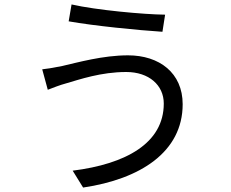

<svg xmlns="http://www.w3.org/2000/svg" viewBox="-20 -801 1040 864"><path d="M717 -335C717 -157 547 -63 307 -33L354 43C611 5 802 -117 802 -332C802 -473 697 -552 556 -552C443 -552 330 -520 260 -504C231 -498 197 -492 170 -489L195 -397C219 -406 248 -418 278 -426C337 -443 434 -477 548 -477C650 -477 717 -418 717 -335ZM302 -781 289 -705C401 -685 601 -665 711 -658L723 -735C626 -736 411 -756 302 -781Z"/></svg>

Font: Noto Sans Mono CJK SC Regular
Style: Regular
Weight: 400
Designer: Ryoko NISHIZUKA (kana & ideographs); Paul D. Hunt (Latin, Greek & Cyrillic); Wenlong ZHANG (bopomofo); Sandoll Communica
Foundry: Adobe Systems Incorporated
Version: Version 1.005;PS 1.005;hotconv 1.0.96;makeotf.lib2.5.65012